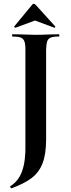

<svg xmlns="http://www.w3.org/2000/svg" viewBox="-20 -807 377 1020"><path d="M35 182Q79 155 98 100.5Q117 46 115 -40V-544Q115 -573 109.5 -587.5Q104 -602 90 -607.5Q76 -613 47 -613Q44 -613 44 -619Q44 -625 47 -625L99 -624Q141 -622 167 -622Q201 -622 245 -624L292 -625Q295 -625 295.5 -619Q296 -613 292 -613Q263 -613 249 -607Q235 -601 230.5 -586.5Q226 -572 225 -542V-67Q225 11 206.5 59.5Q188 108 149 138Q110 168 42 193Q38 194 35.5 189Q33 184 35 182ZM62 -660Q59 -660 56.5 -662.5Q54 -665 56 -667L151 -782Q154 -787 159 -787Q164 -787 169 -782L273 -667Q275 -665 272.5 -661.5Q270 -658 268 -660L166 -698L63 -660Z"/></svg>

Font: Cormorant Upright
Style: Bold
Weight: 700
Designer: Christian Thalmann (Catharsis Fonts)
Foundry: Catharsis Fonts
Version: Version 3.302